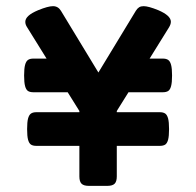

<svg xmlns="http://www.w3.org/2000/svg" viewBox="-20 -606 640 626"><path d="M531.2 -185.1Q531.2 -162.1 528.1 -150.4Q524.9 -138.7 518.6 -134.5Q512.2 -130.4 500.5 -130.4H360.8V-30.8Q360.8 -14.2 353.8 -7.1Q346.7 0 330.1 0H269.5Q252.9 0 245.8 -7.1Q238.8 -14.2 238.8 -30.8V-130.4H99.1Q87.4 -130.4 81.1 -134.5Q74.7 -138.7 71.5 -150.4Q68.4 -162.1 68.4 -185.1Q68.4 -208 71.5 -219.7Q74.7 -231.4 81.1 -235.8Q87.4 -240.2 99.1 -240.2H238.8V-244.1L200.7 -305.2H89.4Q77.6 -305.2 71.3 -309.3Q64.9 -313.5 61.8 -325.2Q58.6 -336.9 58.6 -359.9Q58.6 -382.8 61.8 -394.5Q64.9 -406.2 71.3 -410.6Q77.6 -415 89.4 -415H131.8L68.4 -517.1Q62.5 -525.9 62.5 -534.7Q62.5 -544.9 72.5 -554.2Q82.5 -563.5 104.5 -572.8Q136.7 -585.9 152.8 -585.9Q169.4 -585.9 178.7 -570.8L300.8 -369.6L422.9 -570.8Q427.7 -578.6 433.6 -582.3Q439.5 -585.9 448.2 -585.9Q463.9 -585.9 496.1 -572.8Q537.1 -555.2 537.1 -535.2Q537.1 -526.9 531.2 -517.1L467.8 -415H510.3Q522 -415 528.3 -410.6Q534.7 -406.2 537.8 -394.5Q541 -382.8 541 -359.9Q541 -336.9 537.8 -325.2Q534.7 -313.5 528.3 -309.3Q522 -305.2 510.3 -305.2H398.9L360.8 -244.1V-240.2H500.5Q512.2 -240.2 518.6 -235.8Q524.9 -231.4 528.1 -219.7Q531.2 -208 531.2 -185.1Z"/></svg>

Font: Courier Prime Sans
Style: Bold
Weight: 700
Designer: Alan Dague-Greene
Foundry: Quote-Unquote Apps
Version: Version 3.020